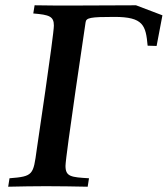

<svg xmlns="http://www.w3.org/2000/svg" viewBox="-20 -706 635 727"><path d="M11 1C58 0 107 -1 154 -1C207 -1 259 0 312 1L317 -31C249 -35 228 -37 228 -78C228 -113 304 -621 304 -621C306 -639 322 -642 413 -642C523 -642 532 -610 539 -533L573 -532L595 -648L495 -686C404 -686 330 -685 251 -685C207 -685 162 -685 111 -686L106 -655C167 -650 184 -644 184 -609C184 -574 119 -139 119 -139C106 -44 106 -38 16 -31Z"/></svg>

Font: KpRoman
Style: SemiboldItalic
Weight: 600
Italic angle: -11°
Version: Version 0.66